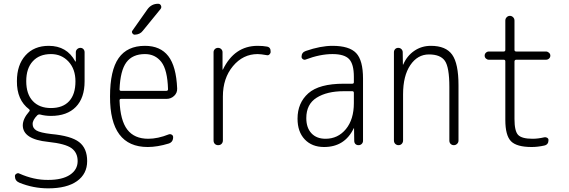

<svg xmlns="http://www.w3.org/2000/svg" viewBox="-20 -775 3040 1025"><path d="M252 -486.3Q190.4 -486.3 155.3 -448.2Q120.1 -410.2 120.1 -341.8Q120.1 -272.5 155.3 -235.4Q190.4 -198.2 252 -198.2Q315.4 -198.2 349.1 -234.9Q382.8 -271.5 382.8 -340.8Q382.8 -406.2 345.7 -446.3Q308.6 -486.3 252 -486.3ZM83 200.2Q59.6 190.4 59.6 165Q59.6 157.2 67.9 152.3Q76.2 147.5 83 151.4Q161.1 186.5 237.3 185.5Q312.5 185.5 353.5 158.2Q394.5 130.9 394.5 85Q394.5 40 361.8 16.1Q329.1 -7.8 237.3 -17.6Q102.5 -31.2 101.6 -105.5Q101.6 -140.6 135.7 -179.7Q141.6 -185.5 135.7 -191.4Q69.3 -241.2 70.3 -341.8Q70.3 -428.7 116.2 -479.5Q162.1 -530.3 240.2 -530.3Q336.9 -530.3 381.8 -447.3Q381.8 -446.3 382.8 -446.3Q384.8 -446.3 384.8 -447.3V-496.1Q384.8 -505.9 392.1 -512.7Q399.4 -519.5 409.2 -519.5Q418.9 -519.5 425.3 -512.7Q431.6 -505.9 431.6 -496.1V-340.8Q431.6 -252 384.8 -204.1Q337.9 -156.2 252 -156.2Q220.7 -156.2 192.4 -164.1Q185.5 -165 179.7 -160.2Q153.3 -133.8 154.3 -112.3Q154.3 -90.8 174.3 -78.6Q194.3 -66.4 252.9 -59.6Q359.4 -49.8 402.3 -16.6Q445.3 16.6 445.3 85Q445.3 153.3 391.1 191.9Q336.9 230.5 237.3 230.5Q157.2 230.5 83 200.2Z M753.9 -486.3Q687.5 -486.3 654.8 -442.4Q622.1 -398.4 618.2 -297.9Q618.2 -290 626 -290H868.2Q877 -290 877 -298.8Q874 -402.3 841.3 -444.3Q808.6 -486.3 753.9 -486.3ZM768.6 9.8Q566.4 9.8 567.4 -259.8Q567.4 -399.4 613.3 -464.8Q659.2 -530.3 753.9 -530.3Q835.9 -530.3 878.4 -475.6Q920.9 -420.9 925.8 -302.7Q926.8 -279.3 909.7 -263.2Q892.6 -247.1 869.1 -247.1H626Q618.2 -247.1 618.2 -238.3Q622.1 -131.8 659.7 -83Q697.3 -34.2 771.5 -34.2Q822.3 -34.2 880.9 -57.6Q888.7 -60.5 896.5 -56.2Q904.3 -51.8 904.3 -43Q904.3 -16.6 880.9 -8.8Q820.3 9.8 768.6 9.8ZM766.6 -724.6Q788.1 -754.9 824.2 -754.9Q835 -754.9 839.4 -745.1Q843.8 -735.4 836.9 -726.6L742.2 -610.4Q727.5 -590.8 699.2 -589.8Q691.4 -589.8 686.5 -597.7Q681.6 -605.5 687.5 -612.3Z M1120.1 -25.4V-496.1Q1120.1 -505.9 1127 -512.7Q1133.8 -519.5 1144 -519.5Q1154.3 -519.5 1161.1 -512.7Q1168 -505.9 1168 -496.1V-403.3H1168.9H1169.9Q1231.4 -530.3 1355.5 -530.3Q1383.8 -530.3 1404.3 -526.4Q1425.8 -523.4 1424.8 -498Q1424.8 -490.2 1418.5 -484.4Q1412.1 -478.5 1404.3 -480.5Q1372.1 -486.3 1355.5 -486.3Q1277.3 -486.3 1223.6 -421.9Q1169.9 -357.4 1169.9 -259.8V-25.4Q1169.9 -14.6 1163.1 -7.3Q1156.2 0 1145 0Q1133.8 0 1127 -6.8Q1120.1 -13.7 1120.1 -25.4Z M1815.4 -288.1Q1725.6 -288.1 1670.4 -253.4Q1615.2 -218.8 1615.2 -144.5Q1615.2 -92.8 1642.6 -63.5Q1669.9 -34.2 1717.8 -34.2Q1784.2 -34.2 1826.7 -85.9Q1869.1 -137.7 1869.1 -224.6V-279.3Q1869.1 -288.1 1860.4 -288.1ZM1710 9.8Q1645.5 9.8 1606.9 -30.8Q1568.4 -71.3 1568.4 -141.6Q1568.4 -225.6 1626 -276.9Q1683.6 -328.1 1815.4 -328.1H1860.4Q1869.1 -328.1 1869.1 -335.9V-365.2Q1869.1 -432.6 1843.8 -459.5Q1818.4 -486.3 1754.9 -486.3Q1688.5 -486.3 1611.3 -457Q1604.5 -454.1 1597.2 -459Q1589.8 -463.9 1589.8 -471.7Q1589.8 -495.1 1612.3 -502.9Q1691.4 -530.3 1754.9 -530.3Q1844.7 -530.3 1881.3 -491.7Q1918 -453.1 1918 -355.5V-23.4Q1918 -13.7 1911.1 -6.8Q1904.3 0 1894 0Q1883.8 0 1877.4 -6.3Q1871.1 -12.7 1871.1 -23.4L1870.1 -89.8Q1870.1 -90.8 1869.1 -90.8Q1868.2 -90.8 1868.2 -89.8Q1820.3 9.8 1710 9.8Z M2107.4 0Q2097.7 0 2090.3 -6.8Q2083 -13.7 2083 -25.4V-496.1Q2083 -505.9 2089.4 -512.7Q2095.7 -519.5 2106 -519.5Q2116.2 -519.5 2123 -512.7Q2129.9 -505.9 2129.9 -496.1L2130.9 -430.7Q2130.9 -429.7 2131.8 -429.7Q2132.8 -429.7 2132.8 -430.7Q2152.3 -476.6 2191.4 -503.4Q2230.5 -530.3 2280.3 -530.3Q2360.4 -530.3 2394 -482.9Q2427.7 -435.5 2427.7 -320.3V-24.4Q2427.7 -14.6 2420.4 -7.3Q2413.1 0 2402.8 0Q2392.6 0 2385.7 -6.8Q2378.9 -13.7 2378.9 -24.4V-310.5Q2378.9 -416 2355 -450.2Q2331.1 -484.4 2270 -484.4Q2209 -484.4 2170.4 -427.2Q2131.8 -370.1 2131.8 -271.5V-25.4Q2131.8 -14.6 2125 -7.3Q2118.2 0 2107.4 0Z M2589.8 -456.1Q2581.1 -456.1 2574.2 -462.4Q2567.4 -468.8 2567.4 -478Q2567.4 -487.3 2574.2 -493.7Q2581.1 -500 2589.8 -500H2668.9Q2677.7 -500 2677.7 -508.8V-665Q2677.7 -675.8 2685.1 -683.1Q2692.4 -690.4 2702.1 -690.4Q2711.9 -690.4 2719.2 -683.1Q2726.6 -675.8 2726.6 -665V-508.8Q2726.6 -500 2736.3 -500H2894.5Q2903.3 -500 2910.6 -493.7Q2918 -487.3 2918 -478Q2918 -468.8 2911.1 -462.4Q2904.3 -456.1 2894.5 -456.1H2736.3Q2727.5 -456.1 2726.6 -447.3V-139.6Q2726.6 -75.2 2746.1 -54.7Q2765.6 -34.2 2823.2 -34.2Q2852.5 -34.2 2885.7 -42Q2893.6 -43.9 2900.9 -39.6Q2908.2 -35.2 2908.2 -27.3Q2908.2 -2.9 2885.7 2Q2850.6 9.8 2818.4 9.8Q2738.3 9.8 2708 -21Q2677.7 -51.8 2677.7 -134.8V-447.3Q2677.7 -456.1 2668.9 -456.1Z"/></svg>

Font: Rounded Mgen+ 2m light
Style: Regular
Weight: 200
Designer: [Source Han Sans]
Ryoko NISHIZUKA  (kana & ideographs); Paul D. Hunt (Latin, Greek & Cyrillic); Wenlong ZHANG  (bopomofo
Version: Version 1.059.20150602